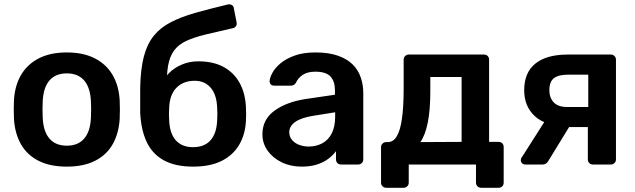

<svg xmlns="http://www.w3.org/2000/svg" viewBox="-20 -778 3002 908"><path d="M296 10Q216 10 161.5 -18Q107 -46 78.5 -97Q50 -148 46 -216Q45 -234 45 -260Q45 -286 46 -304Q50 -373 79.5 -423.5Q109 -474 163.5 -502Q218 -530 296 -530Q374 -530 428.5 -502Q483 -474 512.5 -423.5Q542 -373 546 -304Q547 -286 547 -260Q547 -234 546 -216Q542 -148 513.5 -97Q485 -46 430.5 -18Q376 10 296 10ZM296 -89Q349 -89 378 -122.5Q407 -156 410 -221Q411 -236 411 -260Q411 -284 410 -299Q407 -364 378 -397.5Q349 -431 296 -431Q243 -431 214 -397.5Q185 -364 182 -299Q181 -284 181 -260Q181 -236 182 -221Q185 -156 214 -122.5Q243 -89 296 -89Z M893 10Q810 10 755.5 -19.5Q701 -49 674 -106Q647 -163 643 -245Q643 -274 643 -305Q643 -336 643 -365Q645 -453 660.5 -511.5Q676 -570 707 -608.5Q738 -647 787 -672.5Q836 -698 903 -717Q970 -736 1058 -757Q1068 -759 1076.5 -754Q1085 -749 1086 -738L1099 -672Q1101 -662 1096 -654.5Q1091 -647 1082 -645Q1006 -628 951 -614.5Q896 -601 860 -584Q824 -567 803.5 -539.5Q783 -512 775 -468Q767 -424 770 -355L747 -374Q753 -405 778 -431Q803 -457 839.5 -472.5Q876 -488 917 -488Q989 -488 1038 -461Q1087 -434 1113.5 -385.5Q1140 -337 1143 -272Q1145 -236 1143 -206Q1140 -142 1111 -93Q1082 -44 1028 -17Q974 10 893 10ZM893 -82Q947 -82 976 -115Q1005 -148 1007 -211Q1008 -222 1008 -237.5Q1008 -253 1007 -267Q1005 -330 976.5 -363Q948 -396 901 -396Q847 -396 814.5 -363Q782 -330 780 -267Q779 -253 779 -237.5Q779 -222 780 -211Q782 -148 811 -115Q840 -82 893 -82Z M1406 10Q1354 10 1312 -10.5Q1270 -31 1245.5 -65.5Q1221 -100 1221 -143Q1221 -213 1278 -254.5Q1335 -296 1427 -310L1564 -330V-351Q1564 -393 1543 -416Q1522 -439 1471 -439Q1435 -439 1412.5 -424.5Q1390 -410 1379 -386Q1371 -373 1356 -373H1277Q1266 -373 1260.5 -379Q1255 -385 1255 -395Q1256 -411 1268.5 -434Q1281 -457 1306.5 -478.5Q1332 -500 1373 -515Q1414 -530 1472 -530Q1535 -530 1578.5 -514.5Q1622 -499 1648 -473Q1674 -447 1686 -412Q1698 -377 1698 -338V-24Q1698 -14 1691 -7Q1684 0 1674 0H1593Q1582 0 1575.5 -7Q1569 -14 1569 -24V-63Q1556 -45 1534 -28Q1512 -11 1480.5 -0.5Q1449 10 1406 10ZM1440 -85Q1475 -85 1503.5 -100Q1532 -115 1548.5 -146.5Q1565 -178 1565 -226V-247L1465 -231Q1406 -222 1377 -202Q1348 -182 1348 -153Q1348 -131 1361.5 -115.5Q1375 -100 1396 -92.5Q1417 -85 1440 -85Z M1806 110Q1796 110 1789 103Q1782 96 1782 86V-82Q1782 -92 1789 -99Q1796 -106 1806 -106H1814Q1840 -106 1856.5 -133.5Q1873 -161 1881 -217.5Q1889 -274 1889 -361V-496Q1889 -506 1896 -513Q1903 -520 1913 -520H2269Q2280 -520 2286.5 -513Q2293 -506 2293 -496V-107H2338Q2349 -107 2355.5 -100Q2362 -93 2362 -83V86Q2362 96 2355.5 103Q2349 110 2338 110H2256Q2245 110 2238 103Q2231 96 2231 86V0H1913V86Q1913 96 1906 103Q1899 110 1889 110ZM1968 -106 2163 -107V-414H2015V-347Q2015 -257 2003 -198Q1991 -139 1968 -106Z M2784 0Q2773 0 2766.5 -7Q2760 -14 2760 -24V-177H2661V-182Q2560 -182 2509.5 -228.5Q2459 -275 2459 -351Q2459 -435 2512 -477.5Q2565 -520 2665 -520H2869Q2879 -520 2886 -513Q2893 -506 2893 -496V-24Q2893 -14 2886 -7Q2879 0 2869 0ZM2464 0Q2455 0 2449 -6Q2443 -12 2443 -20Q2443 -23 2444 -27.5Q2445 -32 2449 -36L2561 -212L2683 -196L2572 -15Q2569 -9 2562 -4.5Q2555 0 2547 0ZM2662 -272H2762V-425H2668Q2622 -425 2600 -408.5Q2578 -392 2578 -351Q2578 -316 2598.5 -294Q2619 -272 2662 -272Z"/></svg>

Font: Rubik Light Medium
Style: Regular
Weight: 500
Version: Version 2.104